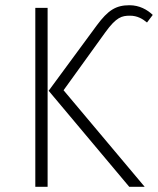

<svg xmlns="http://www.w3.org/2000/svg" viewBox="-20 -714 604 734"><path d="M474 0H533L223 -369L383 -591C425 -649 446 -654 477 -654C505 -654 525 -642 542 -628L564 -657C543 -677 513 -694 475 -694C423 -694 393 -675 350 -617L166 -367ZM162 -684H115V0H162Z"/></svg>

Font: Fira Sans ExtraLight
Style: Regular
Weight: 200
Designer: bBox Type GmbH & Carrois Corporate GbR & Edenspiekermann AG
Foundry: bBox Type GmbH & Carrois Corporate GbR & Edenspiekermann AG
Version: Version 4.300;PS 004.300;hotconv 1.0.88;makeotf.lib2.5.64775